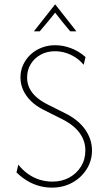

<svg xmlns="http://www.w3.org/2000/svg" viewBox="-20 -837 484 865"><path d="M213.9 8.3Q184 8.3 155.6 0.3Q127.1 -7.6 101.4 -23.3Q75.7 -38.9 54.2 -60.4L62.5 -95.1Q81.9 -70.8 106.2 -53.5Q130.6 -36.1 158.7 -27.4Q186.8 -18.8 216 -18.8Q259 -18.8 292.4 -37.2Q325.7 -55.6 345.1 -87.2Q364.6 -118.8 364.6 -159Q364.6 -188.9 352.8 -214.2Q341 -239.6 318.1 -261.1Q295.1 -282.6 260.4 -300L177.1 -341.7Q143.8 -358.3 120.1 -381.2Q96.5 -404.2 84.4 -431.2Q72.2 -458.3 72.2 -488.2Q72.2 -518.8 84.4 -545.1Q96.5 -571.5 117.7 -591.3Q138.9 -611.1 167.4 -622.2Q195.8 -633.3 228.5 -633.3Q265.3 -633.3 301 -619.4Q336.8 -605.6 365.3 -579.9L356.9 -545.1Q340.3 -565.3 319.1 -578.8Q297.9 -592.4 274.7 -599.3Q251.4 -606.2 227.8 -606.2Q191.7 -606.2 163.2 -590.6Q134.7 -575 118.4 -548.3Q102.1 -521.5 102.1 -487.5Q102.1 -462.5 112.2 -441Q122.2 -419.4 142 -401.4Q161.8 -383.3 191 -368.1L274.3 -326.4Q303.5 -311.8 325.7 -293.8Q347.9 -275.7 363.2 -254.2Q378.5 -232.6 386.5 -208.7Q394.4 -184.7 394.4 -159Q394.4 -112.5 370.1 -74.3Q345.8 -36.1 305.2 -13.9Q264.6 8.3 213.9 8.3ZM132.6 -695.8 227.8 -816.7H229.2L324.3 -695.8H296.5Q278.5 -716.7 261.5 -737.8Q244.4 -759 228.5 -779.9Q211.8 -759 194.4 -737.8Q177.1 -716.7 159 -695.8Z"/></svg>

Font: Afacad Flux Thin
Style: Regular
Weight: 250
Designer: Kristian Moeller
Foundry: Dicotype
Version: Version 1.100